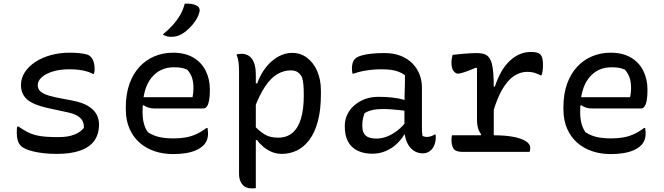

<svg xmlns="http://www.w3.org/2000/svg" viewBox="-20 -833 3640 1053"><path d="M300 -81Q355 -81 389.5 -95.5Q424 -110 440 -132Q441 -153 433 -169Q425 -185 405 -197.5Q385 -210 346 -218L244 -240Q190 -252 157.5 -268.5Q125 -285 110 -309.5Q95 -334 95 -366Q95 -405 116.5 -437.5Q138 -470 175 -494Q212 -518 260 -531Q308 -544 361 -544Q393 -544 416 -541.5Q439 -539 455 -534.5Q471 -530 478 -521Q485 -514 489.5 -504.5Q494 -495 496.5 -482Q499 -469 499 -453Q499 -447 498 -440.5Q497 -434 495 -428H489Q474 -436 455.5 -441.5Q437 -447 414 -450Q391 -453 359 -453Q309 -453 270 -441Q231 -429 209 -409.5Q187 -390 187 -366Q187 -353 194 -341Q201 -329 222.5 -318.5Q244 -308 286 -299L379 -281Q431 -271 462.5 -252Q494 -233 508.5 -207.5Q523 -182 523 -151Q523 -97 497 -61Q471 -25 419.5 -7Q368 11 292 11Q254 11 222 7.5Q190 4 164.5 -2Q139 -8 121 -16Q103 -24 94 -34Q82 -46 77 -63.5Q72 -81 72 -107Q72 -117 72.5 -125Q73 -133 75 -139H81Q106 -122 127.5 -110.5Q149 -99 173 -92.5Q197 -86 227.5 -83.5Q258 -81 300 -81Z M929 -544Q994 -544 1039 -518Q1084 -492 1107.5 -446Q1131 -400 1131 -342V-338Q1131 -306 1127 -283.5Q1123 -261 1115 -249.5Q1107 -238 1095 -238H828Q809 -238 793.5 -243Q778 -248 768 -256L750 -246V-300H1036Q1038 -312 1039.5 -324Q1041 -336 1041 -348Q1041 -383 1033 -407Q1025 -431 1007 -451Q991 -458 975 -461Q959 -464 933 -464Q856 -464 809 -404.5Q762 -345 762 -227V-216Q762 -183 769 -156Q776 -129 791 -108Q818 -90 851 -82Q884 -74 932 -74Q969 -74 999.5 -79.5Q1030 -85 1058 -98Q1086 -111 1112 -131H1118Q1119 -125 1120 -118.5Q1121 -112 1121 -103Q1121 -80 1114.5 -64Q1108 -48 1096 -36Q1080 -20 1055 -9Q1030 2 998 7Q966 12 929 12Q874 12 827 -4Q780 -20 745 -51Q710 -82 690 -128Q670 -174 670 -233V-244Q670 -317 690 -373Q710 -429 745.5 -467Q781 -505 828 -524.5Q875 -544 929 -544ZM993 -813Q1014 -814 1030 -811.5Q1046 -809 1059 -802Q1070 -797 1073.5 -786Q1077 -775 1073 -765Q1067 -741 1052 -719Q1037 -697 1018.5 -678.5Q1000 -660 978 -647Q964 -638 949 -634.5Q934 -631 918 -631Q906 -631 894.5 -634Q883 -637 873 -644Q905 -670 928.5 -696.5Q952 -723 968.5 -751.5Q985 -780 993 -813Z M1277 -534Q1282 -536 1286.5 -536.5Q1291 -537 1296 -537.5Q1301 -538 1305 -538Q1327 -538 1344.5 -527Q1362 -516 1372.5 -490.5Q1383 -465 1383 -422Q1383 -342 1383 -264.5Q1383 -187 1383 -111Q1383 -35 1383 42Q1383 119 1383 199Q1379 199 1375 199.5Q1371 200 1367.5 200Q1364 200 1360 200Q1336 200 1321 189.5Q1306 179 1298.5 161Q1291 143 1291 121Q1291 45 1291 -25Q1291 -95 1291 -162.5Q1291 -230 1291 -298.5Q1291 -367 1291 -442Q1291 -473 1288 -494Q1285 -515 1277 -534ZM1582 -543Q1628 -543 1663.5 -516.5Q1699 -490 1719.5 -443.5Q1740 -397 1740 -336V-317Q1740 -231 1723.5 -169Q1707 -107 1677.5 -67Q1648 -27 1609 -8Q1570 11 1525 11Q1495 11 1469 -0.5Q1443 -12 1423 -29Q1403 -46 1390 -65H1372V-146Q1403 -113 1432 -95.5Q1461 -78 1505 -78Q1553 -78 1584 -104.5Q1615 -131 1630.5 -182Q1646 -233 1646 -308V-318Q1646 -346 1644 -368.5Q1642 -391 1636 -410Q1625 -430 1610.5 -438.5Q1596 -447 1574 -447Q1537 -447 1502 -427Q1467 -407 1435.5 -361Q1404 -315 1374 -236V-376H1391Q1409 -427 1439 -464.5Q1469 -502 1506 -522.5Q1543 -543 1582 -543Z M2294 -353Q2294 -326 2294 -299.5Q2294 -273 2294 -246Q2294 -219 2294 -192.5Q2294 -166 2294 -139Q2294 -124 2294.5 -112.5Q2295 -101 2297 -88Q2302 -85 2308 -83.5Q2314 -82 2320 -82Q2332 -82 2343 -85.5Q2354 -89 2363 -95H2369Q2369 -91 2369.5 -88Q2370 -85 2370 -80Q2370 -60 2363.5 -41.5Q2357 -23 2346 -12Q2336 -2 2324.5 3Q2313 8 2300 8Q2276 8 2257 -2Q2238 -12 2225 -30Q2212 -48 2205 -72Q2198 -96 2198 -122Q2198 -153 2198 -186Q2198 -219 2198 -243Q2198 -282 2199 -312Q2200 -342 2200.5 -368Q2201 -394 2201 -420Q2186 -432 2166.5 -439.5Q2147 -447 2123.5 -450Q2100 -453 2070 -453Q2041 -453 2014.5 -450Q1988 -447 1964.5 -442Q1941 -437 1919 -429H1913Q1912 -435 1911 -443Q1910 -451 1910 -458Q1910 -474 1914 -487.5Q1918 -501 1928 -511Q1938 -521 1960.5 -528Q1983 -535 2016 -538.5Q2049 -542 2089 -542Q2139 -542 2177 -527Q2215 -512 2241 -486Q2267 -460 2280.5 -426Q2294 -392 2294 -353ZM1967 -142Q1967 -106 1985.5 -89.5Q2004 -73 2045 -73Q2072 -73 2100.5 -83.5Q2129 -94 2158 -116Q2187 -138 2214 -174L2218 -95H2197Q2182 -69 2156.5 -44.5Q2131 -20 2096.5 -5Q2062 10 2022 10Q1975 10 1940.5 -7Q1906 -24 1888.5 -57Q1871 -90 1871 -138V-144Q1871 -176 1884.5 -204.5Q1898 -233 1923 -255Q1948 -277 1981.5 -289.5Q2015 -302 2056 -302Q2096 -302 2131.5 -298Q2167 -294 2192.5 -286.5Q2218 -279 2228 -272Q2234 -267 2237 -259.5Q2240 -252 2241.5 -242Q2243 -232 2243 -217Q2215 -224 2187 -227.5Q2159 -231 2131.5 -233Q2104 -235 2077 -235Q2044 -235 2020 -229Q1996 -223 1979 -212Q1974 -198 1970.5 -182Q1967 -166 1967 -145Z M2611 -82 2619 -96Q2612 -105 2606.5 -117Q2601 -129 2598.5 -144.5Q2596 -160 2596 -179Q2596 -225 2596 -271.5Q2596 -318 2596 -364.5Q2596 -411 2596 -458L2591 -462Q2553 -446 2528 -437.5Q2503 -429 2493 -429Q2478 -429 2467 -444.5Q2456 -460 2456 -489Q2456 -501 2458 -512.5Q2460 -524 2462 -532Q2473 -533 2485.5 -534.5Q2498 -536 2510 -537Q2522 -538 2533.5 -539Q2545 -540 2555.5 -540.5Q2566 -541 2577 -541.5Q2588 -542 2596 -542Q2618 -542 2634 -537Q2650 -532 2660.5 -519.5Q2671 -507 2677 -485.5Q2683 -464 2685.5 -431Q2688 -398 2688 -351Q2688 -316 2688 -281Q2688 -246 2688 -211Q2688 -176 2688 -141Q2688 -106 2688 -71ZM2681 -358H2694Q2726 -454 2777.5 -501Q2829 -548 2891 -548Q2911 -548 2923.5 -545Q2936 -542 2943 -535Q2951 -527 2954.5 -513Q2958 -499 2958 -476Q2958 -460 2956 -446Q2954 -432 2950 -420H2944Q2927 -429 2911 -434Q2895 -439 2872 -439Q2833 -439 2798.5 -416Q2764 -393 2734.5 -342.5Q2705 -292 2681 -208ZM2459 -91H2690Q2751 -91 2795.5 -82.5Q2840 -74 2864 -58.5Q2888 -43 2888 -23Q2888 -19 2887.5 -15Q2887 -11 2886.5 -7Q2886 -3 2884 0H2517Q2479 0 2467.5 -17.5Q2456 -35 2456 -66Q2456 -71 2456.5 -75Q2457 -79 2457.5 -83.5Q2458 -88 2459 -91Z M3329 -544Q3394 -544 3439 -518Q3484 -492 3507.5 -446Q3531 -400 3531 -342V-338Q3531 -306 3527 -283.5Q3523 -261 3515 -249.5Q3507 -238 3495 -238H3228Q3209 -238 3193.5 -243Q3178 -248 3168 -256L3150 -246V-300H3436Q3438 -312 3439.5 -324Q3441 -336 3441 -348Q3441 -383 3433 -407Q3425 -431 3407 -451Q3391 -458 3375 -461Q3359 -464 3333 -464Q3256 -464 3209 -404.5Q3162 -345 3162 -227V-216Q3162 -183 3169 -156Q3176 -129 3191 -108Q3218 -90 3251 -82Q3284 -74 3332 -74Q3369 -74 3399.5 -79.5Q3430 -85 3458 -98Q3486 -111 3512 -131H3518Q3519 -125 3520 -118.5Q3521 -112 3521 -103Q3521 -80 3514.5 -64Q3508 -48 3496 -36Q3480 -20 3455 -9Q3430 2 3398 7Q3366 12 3329 12Q3274 12 3227 -4Q3180 -20 3145 -51Q3110 -82 3090 -128Q3070 -174 3070 -233V-244Q3070 -317 3090 -373Q3110 -429 3145.5 -467Q3181 -505 3228 -524.5Q3275 -544 3329 -544Z"/></svg>

Font: Recursive Monospace Casual
Style: Regular
Weight: 400
Version: Version 1.047